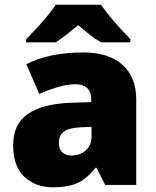

<svg xmlns="http://www.w3.org/2000/svg" viewBox="-20 -786 663 816"><path d="M336 -563Q441 -563 500 -511Q559 -459 559 -363V0H427L390 -73H386Q363 -44 338.5 -25.5Q314 -7 282 1.5Q250 10 204 10Q132 10 84 -34Q36 -78 36 -169Q36 -258 97.5 -301Q159 -344 276 -349L368 -352V-360Q368 -397 350 -412.5Q332 -428 301 -428Q268 -428 228 -416.5Q188 -405 147 -387L92 -513Q140 -538 200.5 -550.5Q261 -563 336 -563ZM325 -245Q273 -243 251.5 -226.5Q230 -210 230 -180Q230 -152 245 -138.5Q260 -125 285 -125Q320 -125 344.5 -147Q369 -169 369 -204V-247ZM409 -766Q425 -743 447.5 -715.5Q470 -688 493.5 -662.5Q517 -637 534 -620V-606H410Q384 -621 361 -639Q338 -657 312 -679Q286 -657 264.5 -640Q243 -623 217 -606H91V-620Q110 -638 133.5 -663.5Q157 -689 179.5 -716Q202 -743 217 -766Z"/></svg>

Font: Noto Sans Khmer UI Black
Style: Regular
Weight: 900
Designer: Danh Hong and the Monotype Design Team
Foundry: Monotype Imaging Inc.
Version: Version 2.002; ttfautohint (v1.8.4.7-5d5b)